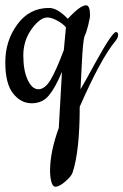

<svg xmlns="http://www.w3.org/2000/svg" viewBox="-20 -385 466 725"><path d="M169 261Q169 188 202 98L214 -114Q189 -54 164.5 -24.5Q140 5 99.5 5Q59 5 29.5 -32Q0 -69 0 -150Q0 -231 45.5 -293Q91 -355 165 -355Q197 -355 236 -314Q283 -365 305 -365Q320 -365 320 -327Q320 -318 313 -289.5Q306 -261 299 -248Q293 -228 289 -145.5Q285 -63 284 -48Q297 -69 340 -148Q404 -264 418 -264Q426 -264 426 -253Q426 -242 415 -229Q361 -164 281 18Q281 186 254 267Q249 281 226.5 300.5Q204 320 189 320Q179 320 174 301.5Q169 283 169 261ZM159 -319Q131 -319 99.5 -275.5Q68 -232 68 -175.5Q68 -119 84.5 -83.5Q101 -48 125 -48Q149 -48 170 -82Q191 -116 221 -196L229 -282Q217 -296 195.5 -307.5Q174 -319 159 -319Z"/></svg>

Font: Cookie
Style: Regular
Weight: 400
Designer: Ania Kruk
Foundry: Ania Kruk
Version: Version 1.004